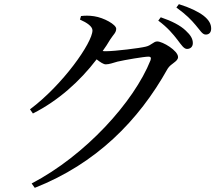

<svg xmlns="http://www.w3.org/2000/svg" viewBox="-20 -839 1040 922"><path d="M364 -745C398 -730 424 -712 424 -693C424 -634 281 -431 124 -314L138 -294C259 -355 363 -448 444 -554C462 -540 477 -530 488 -530C504 -530 523 -537 544 -543C578 -551 672 -567 693 -567C703 -567 707 -563 703 -550C623 -349 389 -92 132 42L147 63C441 -53 645 -258 785 -509C801 -535 835 -543 835 -565C835 -596 761 -640 735 -640C717 -640 707 -621 680 -615C653 -608 532 -593 488 -593C483 -593 479 -593 473 -594C486 -612 498 -630 509 -649C525 -674 538 -682 538 -701C538 -721 479 -754 432 -761C406 -765 387 -764 369 -762ZM740 -740C785 -707 812 -674 832 -648C851 -623 863 -604 878 -604C895 -604 906 -615 906 -632C906 -652 896 -670 872 -692C846 -717 805 -738 752 -756ZM827 -803C875 -768 898 -744 919 -719C941 -694 951 -673 968 -673C985 -673 994 -684 994 -702C994 -723 984 -743 957 -764C932 -783 891 -803 839 -819Z"/></svg>

Font: Noto Serif SC Medium
Style: Regular
Weight: 500
Designer: Ryoko NISHIZUKA 西塚涼子 (kana & ideographs); Frank Grießhammer (Latin, Greek & Cyrillic); Wenlong ZHANG 张文龙 (bopomofo); San
Foundry: Adobe Systems Incorporated
Version: Version 1.001;PS 1.001;hotconv 16.6.54;makeotf.lib2.5.65590